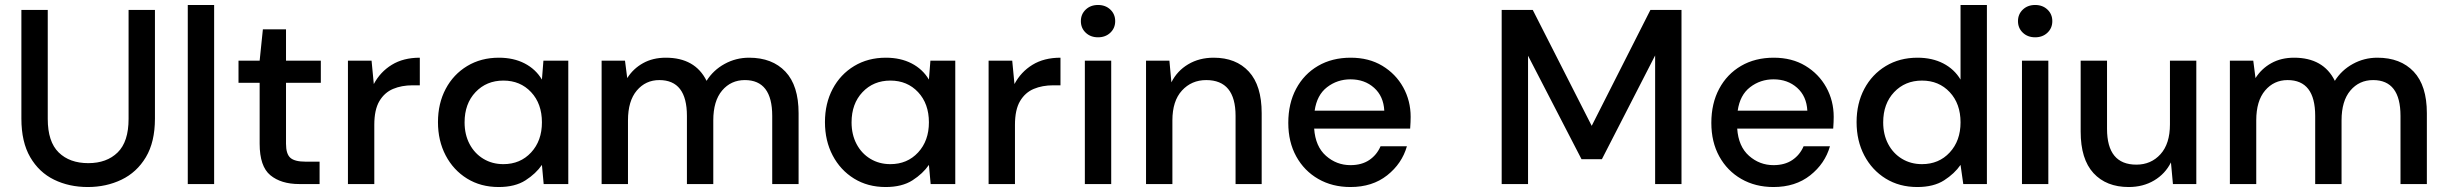

<svg xmlns="http://www.w3.org/2000/svg" viewBox="-20 -740 9835 772"><path d="M333 12Q258 12 197.5 -17.5Q137 -47 101.5 -108Q66 -169 66 -263V-700H172V-262Q172 -170 216 -127Q260 -84 335 -84Q409 -84 453 -127Q497 -170 497 -262V-700H603V-263Q603 -169 566.5 -108Q530 -47 468.5 -17.5Q407 12 333 12Z M735 0V-720H841V0Z M1183 0Q1110 0 1067 -35.5Q1024 -71 1024 -162V-407H939V-496H1024L1037 -622H1130V-496H1270V-407H1130V-162Q1130 -121 1147.5 -105.5Q1165 -90 1208 -90H1265V0Z M1379 0V-496H1474L1483 -402Q1509 -451 1555.5 -479.5Q1602 -508 1668 -508V-397H1639Q1595 -397 1560.5 -382.5Q1526 -368 1505.5 -333.5Q1485 -299 1485 -238V0Z M1985 12Q1913 12 1858 -22Q1803 -56 1772 -115Q1741 -174 1741 -249Q1741 -324 1772 -382.5Q1803 -441 1858.5 -474.5Q1914 -508 1986 -508Q2045 -508 2089.5 -485Q2134 -462 2159 -420L2165 -496H2265V0H2166L2159 -77Q2135 -42 2093 -15Q2051 12 1985 12ZM2004 -80Q2072 -80 2115.5 -127Q2159 -174 2159 -248Q2159 -323 2115.5 -369.5Q2072 -416 2004 -416Q1936 -416 1892 -369.5Q1848 -323 1848 -248Q1848 -199 1868 -161Q1888 -123 1923.5 -101.5Q1959 -80 2004 -80Z M2399 0V-496H2493L2502 -426Q2526 -464 2565.5 -486Q2605 -508 2657 -508Q2775 -508 2821 -415Q2848 -458 2893.5 -483Q2939 -508 2992 -508Q3085 -508 3138 -452Q3191 -396 3191 -285V0H3085V-274Q3085 -418 2975 -418Q2919 -418 2883.5 -376Q2848 -334 2848 -256V0H2742V-274Q2742 -418 2631 -418Q2576 -418 2540.5 -376Q2505 -334 2505 -256V0Z M3541 12Q3469 12 3414 -22Q3359 -56 3328 -115Q3297 -174 3297 -249Q3297 -324 3328 -382.5Q3359 -441 3414.5 -474.5Q3470 -508 3542 -508Q3601 -508 3645.5 -485Q3690 -462 3715 -420L3721 -496H3821V0H3722L3715 -77Q3691 -42 3649 -15Q3607 12 3541 12ZM3560 -80Q3628 -80 3671.5 -127Q3715 -174 3715 -248Q3715 -323 3671.5 -369.5Q3628 -416 3560 -416Q3492 -416 3448 -369.5Q3404 -323 3404 -248Q3404 -199 3424 -161Q3444 -123 3479.5 -101.5Q3515 -80 3560 -80Z M3955 0V-496H4050L4059 -402Q4085 -451 4131.5 -479.5Q4178 -508 4244 -508V-397H4215Q4171 -397 4136.5 -382.5Q4102 -368 4081.5 -333.5Q4061 -299 4061 -238V0Z M4395 -590Q4365 -590 4345.5 -608.5Q4326 -627 4326 -655Q4326 -683 4345.5 -701.5Q4365 -720 4395 -720Q4425 -720 4444.5 -701.5Q4464 -683 4464 -655Q4464 -627 4444.5 -608.5Q4425 -590 4395 -590ZM4342 0V-496H4448V0Z M4588 0V-496H4682L4690 -409Q4713 -455 4757.5 -481.5Q4802 -508 4860 -508Q4950 -508 5001.5 -452Q5053 -396 5053 -285V0H4948V-274Q4948 -418 4830 -418Q4771 -418 4732.5 -376Q4694 -334 4694 -256V0Z M5410 12Q5337 12 5280.5 -20.5Q5224 -53 5192 -111Q5160 -169 5160 -246Q5160 -324 5191.5 -383Q5223 -442 5279.5 -475Q5336 -508 5411 -508Q5484 -508 5538 -475.5Q5592 -443 5622 -389Q5652 -335 5652 -270Q5652 -260 5651.5 -248.5Q5651 -237 5650 -223H5264Q5269 -151 5311.5 -113.5Q5354 -76 5410 -76Q5455 -76 5485.5 -96.5Q5516 -117 5531 -152H5637Q5617 -82 5557.5 -35Q5498 12 5410 12ZM5410 -421Q5357 -421 5316 -389.5Q5275 -358 5266 -295H5546Q5543 -353 5505 -387Q5467 -421 5410 -421Z M6018 0V-700H6143L6380 -234L6616 -700H6741V0H6635V-517L6421 -100H6339L6124 -516V0Z M7111 12Q7038 12 6981.5 -20.5Q6925 -53 6893 -111Q6861 -169 6861 -246Q6861 -324 6892.5 -383Q6924 -442 6980.5 -475Q7037 -508 7112 -508Q7185 -508 7239 -475.5Q7293 -443 7323 -389Q7353 -335 7353 -270Q7353 -260 7352.5 -248.5Q7352 -237 7351 -223H6965Q6970 -151 7012.5 -113.5Q7055 -76 7111 -76Q7156 -76 7186.5 -96.5Q7217 -117 7232 -152H7338Q7318 -82 7258.5 -35Q7199 12 7111 12ZM7111 -421Q7058 -421 7017 -389.5Q6976 -358 6967 -295H7247Q7244 -353 7206 -387Q7168 -421 7111 -421Z M7689 12Q7617 12 7562 -22Q7507 -56 7476 -115Q7445 -174 7445 -249Q7445 -324 7476 -382.5Q7507 -441 7562.5 -474.5Q7618 -508 7690 -508Q7749 -508 7793.5 -485Q7838 -462 7863 -420V-720H7969V0H7874L7863 -77Q7839 -42 7797 -15Q7755 12 7689 12ZM7708 -80Q7776 -80 7819.5 -127Q7863 -174 7863 -248Q7863 -323 7819.5 -369.5Q7776 -416 7708 -416Q7640 -416 7596 -369.5Q7552 -323 7552 -248Q7552 -199 7572 -161Q7592 -123 7627.5 -101.5Q7663 -80 7708 -80Z M8163 -590Q8133 -590 8113.5 -608.5Q8094 -627 8094 -655Q8094 -683 8113.5 -701.5Q8133 -720 8163 -720Q8193 -720 8212.5 -701.5Q8232 -683 8232 -655Q8232 -627 8212.5 -608.5Q8193 -590 8163 -590ZM8110 0V-496H8216V0Z M8539 12Q8449 12 8397.5 -44Q8346 -100 8346 -211V-496H8452V-222Q8452 -78 8570 -78Q8629 -78 8667 -120Q8705 -162 8705 -240V-496H8811V0H8717L8709 -87Q8686 -41 8641.5 -14.5Q8597 12 8539 12Z M8946 0V-496H9040L9049 -426Q9073 -464 9112.5 -486Q9152 -508 9204 -508Q9322 -508 9368 -415Q9395 -458 9440.5 -483Q9486 -508 9539 -508Q9632 -508 9685 -452Q9738 -396 9738 -285V0H9632V-274Q9632 -418 9522 -418Q9466 -418 9430.5 -376Q9395 -334 9395 -256V0H9289V-274Q9289 -418 9178 -418Q9123 -418 9087.5 -376Q9052 -334 9052 -256V0Z"/></svg>

Font: Ultramarine Medium
Style: Regular
Weight: 500
Designer: Colophon Foundry, Jonny Pinhorn
Foundry: Colophon Foundry
Version: Version 1.200; ttfautohint (v1.8.3)